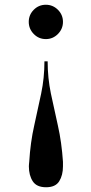

<svg xmlns="http://www.w3.org/2000/svg" viewBox="-20 -550 382 808"><path d="M103 131Q108 49 123.8 -20.8Q139.5 -90.5 153.2 -156.2Q167 -222 167 -292H180.5Q180.5 -222 194.2 -156.2Q208 -90.5 223.8 -20.8Q239.5 49 245 131Q245 136.5 245 141Q245 145.5 245 150Q245 187.5 229.2 212.8Q213.5 238 174 238Q134 238 117.8 212.8Q101.5 187.5 101.5 150Q101.5 145.5 102 141Q102.5 136.5 103 131ZM245 -458Q245 -428.5 223.8 -407Q202.5 -385.5 173 -385.5Q143 -385.5 122 -407Q101 -428.5 101 -458Q101 -487.5 122 -508.8Q143 -530 173 -530Q202.5 -530 223.8 -508.8Q245 -487.5 245 -458Z"/></svg>

Font: Bodoni* 16 Medium
Style: Regular
Weight: 500
Version: Version 2.2